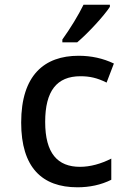

<svg xmlns="http://www.w3.org/2000/svg" viewBox="-20 -786 570 816"><path d="M245 -618V-606H308C352 -643 421 -717 447 -757V-766H335C313 -721 280 -667 245 -618ZM309 10C360 10 409 0 453 -22V-112C410 -90 364 -77 320 -77C225 -77 172 -134 172 -268C172 -399 221 -462 322 -462C361 -462 393 -455 433 -435L464 -516C418 -538 368 -549 314 -549C169 -549 70 -467 70 -265C70 -74 159 10 309 10Z"/></svg>

Font: Noto Sans Mono Condensed Medium
Style: Regular
Weight: 500
Width: 3
Designer: Monotype Design Team
Foundry: Monotype Imaging Inc.
Version: Version 2.014